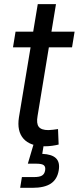

<svg xmlns="http://www.w3.org/2000/svg" viewBox="-20 -692 376 916"><path d="M335.9 -541 323.7 -466.3H42L54.2 -541ZM160.2 -672.4H247.1L159.2 -138.7Q152.8 -102.5 165 -86.9Q177.2 -71.3 210.9 -71.3Q219.7 -71.3 232.9 -73Q246.1 -74.7 256.8 -76.2L259.8 -2.4Q246.6 1 229.2 3.4Q211.9 5.9 194.8 5.9Q124 5.9 92 -30.3Q60.1 -66.4 70.3 -131.8ZM76.2 204.1 84.5 152.8H142.1Q168.5 152.8 180.4 145.5Q192.4 138.2 195.3 121.1Q198.2 104 189.2 96.4Q180.2 88.9 152.8 88.9H112.8L146 -23.4H192.4L188.5 0L181.6 42Q227.1 43.9 246.8 62.7Q266.6 81.5 260.3 120.1Q253.4 163.1 222.9 183.6Q192.4 204.1 134.3 204.1Z"/></svg>

Font: Inter 17pt
Style: Italic
Weight: 400
Italic angle: -9.3988°
Version: Version 4.001;git-66647c0bb